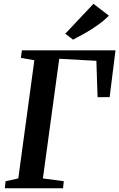

<svg xmlns="http://www.w3.org/2000/svg" viewBox="-20 -1014 642 1034"><path d="M6 0 10 -38 78.5 -53 165 -689.5 92.5 -702.5 98 -743H602L570.5 -491L505.5 -490.5L499 -686.5L299 -697.5L211 -53L323.5 -38L319.5 0ZM373.5 -800.5 331.5 -832.5 483.5 -993.5 566.5 -929.5Q539.5 -902.5 505.2 -878.2Q471 -854 436.5 -834.5Q402 -815 373.5 -800.5Z"/></svg>

Font: Merriweather 48pt SemiBold
Style: Italic
Weight: 600
Italic angle: -7.8°
Designer: Eben Sorkin
Foundry: Eben Sorkin
Version: Version 2.101